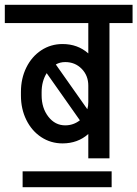

<svg xmlns="http://www.w3.org/2000/svg" viewBox="-55 -658 571 798"><path d="M496 -562H400V0H312V-101Q268 -62 205 -62Q156 -62 116.5 -88Q77 -114 54.5 -159.5Q32 -205 32 -261V-276Q32 -332 54.5 -377.5Q77 -423 116.5 -449Q156 -475 205 -475Q268 -475 312 -436V-562H-35V-638H496ZM177 -390 308 -204Q312 -217 312 -234V-302Q312 -344 284.5 -372Q257 -400 216 -400Q194 -400 177 -390ZM118 -262Q118 -209 146 -173Q174 -137 216 -137Q250 -137 277 -158L139 -354Q118 -320 118 -275ZM409 120H39V54H409Z"/></svg>

Font: Akshar
Style: Regular
Weight: 400
Designer: Tall Chai
Foundry: Tall Chai
Version: Version 1.000